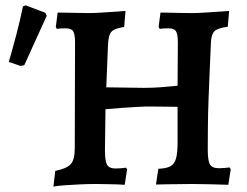

<svg xmlns="http://www.w3.org/2000/svg" viewBox="-20 -689 925 719"><path d="M180 10 187 -49Q231 -58 245.5 -75Q260 -92 260 -134L261 -529Q261 -561 254 -572Q247 -583 225 -583Q219 -583 209.5 -582.5Q200 -582 193 -581L189 -588L196 -642Q221 -642 256.5 -641Q292 -640 313 -640Q333 -640 371 -642.5Q409 -645 450 -648L445 -588Q420 -584 407 -577.5Q394 -571 389.5 -556Q385 -541 384 -511L378 -362L518 -360Q550 -360 578 -362Q606 -364 645 -368L646 -529Q646 -561 639 -572Q632 -583 610 -583Q603 -583 594 -582.5Q585 -582 578 -581L574 -588L581 -642Q589 -642 610.5 -641.5Q632 -641 657.5 -640.5Q683 -640 700 -640Q720 -640 757.5 -642.5Q795 -645 838 -648L833 -589Q796 -584 784 -573Q772 -562 770 -533Q768 -485 765.5 -429Q763 -373 761 -318Q759 -263 758.5 -213.5Q758 -164 758 -128Q758 -87 766.5 -73Q775 -59 800 -59Q810 -59 821.5 -60Q833 -61 840 -62L844 -55L835 3Q807 2 766 1Q725 0 696 0Q682 0 658.5 0.5Q635 1 610 1Q585 1 564 2L573 -57Q602 -58 617.5 -66Q633 -74 639 -95Q645 -116 645 -154V-289Q628 -289 605 -289.5Q582 -290 560 -290Q538 -290 524 -290Q515 -290 491 -288.5Q467 -287 436.5 -285Q406 -283 375 -280L373 -126Q373 -86 381 -72Q389 -58 413 -58Q422 -58 433.5 -59Q445 -60 452 -61L456 -55L447 3Q438 2 417.5 1.5Q397 1 374 0.5Q351 0 336 0Q311 0 278.5 1.5Q246 3 219 5Q192 7 180 10ZM57 -442 13 -457Q28 -509 41.5 -560.5Q55 -612 66 -665L76 -669L150 -641L155 -630L71 -445Z"/></svg>

Font: Alegreya SemiBold
Style: Regular
Weight: 600
Designer: Juan Pablo del Peral
Foundry: Huerta Tipografica
Version: Version 2.009